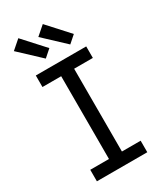

<svg xmlns="http://www.w3.org/2000/svg" viewBox="-239 -1069 979 1155"><g transform="rotate(-30 250.0 -491.0)"><path d="M75 0V-80H205V-655H75V-735H425V-655H295V-80H425V0ZM348 -793 204 -928 266 -982 398 -837ZM178 -793 34 -928 96 -982 228 -837Z"/></g></svg>

Font: Iosevka Curly Slab Medium
Style: Regular
Weight: 500
Monospace: yes
Designer: Belleve Invis
Foundry: Belleve Invis
Version: Version 22.1.2; ttfautohint (v1.8.4)